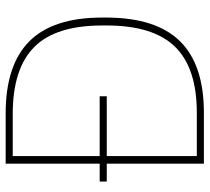

<svg xmlns="http://www.w3.org/2000/svg" viewBox="-51 -671 740 678"><g transform="rotate(-90 319.0 -332.0)"><path d="M17 -350H80V-682H258Q428 -682 512 -598.5Q596 -515 596 -341V-328Q596 -152 513 -67Q430 18 260 18H80V-325H17ZM260 -7Q418 -7 493 -84Q568 -161 568 -325V-341Q568 -506 491.5 -581.5Q415 -657 256 -657H107V-350H318V-325H107V-7Z"/></g></svg>

Font: LINE Seed Sans KR Thin
Style: Regular
Weight: 250
Designer: LINE BX Design & Sandoll Inc & Dalton Maag Ltd
Foundry: Sandoll Inc.
Version: Version 1.000